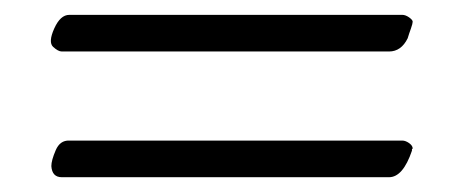

<svg xmlns="http://www.w3.org/2000/svg" viewBox="-20 -384 630 261"><path d="M74.2 -363.8H526.9Q531.2 -363.8 536.1 -360.4Q541 -356.9 541 -354.5Q541 -352.1 538.6 -345.2Q536.1 -338.4 534.2 -332Q525.4 -314 508.8 -314H64Q59.1 -314 52.2 -320.3Q45.4 -326.7 53.7 -345.2Q62 -363.8 74.2 -363.8ZM64 -143.1Q50.8 -143.1 49.8 -158.2Q49.8 -166 55.7 -179.7Q61.5 -193.4 74.2 -192.9H526.9Q531.2 -192.9 536.1 -189.5Q541 -186 541 -182.1L540 -181.2Q540 -180.2 540 -179.2Q527.8 -143.1 508.8 -143.1Z"/></svg>

Font: EBGaramond
Style: Regular
Weight: 400
Version: Version 000.012g